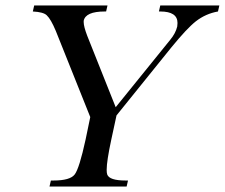

<svg xmlns="http://www.w3.org/2000/svg" viewBox="-20 -682 822 702"><path d="M602 -536Q622 -560 628 -585Q629 -592 629 -598Q629 -640 566 -640H561L566 -662H782L777 -640Q732 -632 696 -604Q663 -578 606 -508L406 -260L387 -172Q370 -93 370 -61Q370 -50 372 -44Q380 -22 439 -22H448L443 0H161L166 -22H176Q236 -22 253 -44Q270 -66 293 -172L310 -254L184 -569Q166 -612 151 -626Q139 -638 100 -640L105 -662H373L368 -640H363Q293 -640 286 -606Q286 -604 286 -601Q286 -585 299 -551L403 -290Z"/></svg>

Font: New Athena Unicode
Style: Italic
Weight: 400
Designer: J. Rusten 1997; rev. by R. Hancock 2001, 2002, rev. by D. Mastronarde 2002-2019
Foundry: Society for Classical Studies (formerly American Philological Association)
Version: Version 5.008